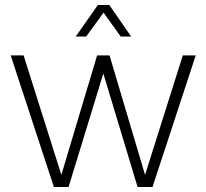

<svg xmlns="http://www.w3.org/2000/svg" viewBox="-20 -753 831 773"><path d="M197 0 23 -530H75L227 -49L371 -530H421L564 -49L716 -530H768L594 0H534L396 -457L256 0ZM285 -606 374 -733H420L508 -606H466L397 -702L327 -606Z"/></svg>

Font: Geist ExtLt
Style: Regular
Weight: 400
Designer: Basement.studio, Andrés Briganti, Mateo Zaragoza
Foundry: Basement.studio, Vercel, Andrés Briganti, Guido Ferreyra, Mateo Zaragoza
Version: Version 1.401